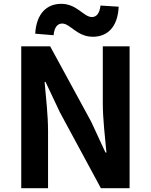

<svg xmlns="http://www.w3.org/2000/svg" viewBox="-20 -983 789 1003"><path d="M91 0H231V-297C231 -382 220 -475 213 -555H218L293 -396L507 0H657V-741H517V-445C517 -361 529 -263 536 -186H531L457 -346L242 -741H91ZM465 -791C540 -791 595 -840 600 -948L505 -954C500 -911 483 -894 460 -894C417 -894 382 -963 300 -963C225 -963 170 -913 164 -807L260 -799C264 -843 282 -860 305 -860C347 -860 382 -791 465 -791Z"/></svg>

Font: Source Han Sans CN
Style: Bold
Weight: 700
Designer: Ryoko NISHIZUKA 西塚涼子 (kana, bopomofo & ideographs); Paul D. Hunt (Latin, Greek & Cyrillic); Sandoll Communications 산돌커뮤니
Foundry: Adobe
Version: Version 2.001;hotconv 1.0.107;makeotfexe 2.5.65593